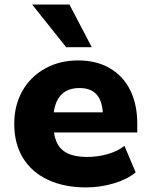

<svg xmlns="http://www.w3.org/2000/svg" viewBox="-20 -817 662 849"><path d="M43 -269.5Q43 -350.6 78.6 -414.1Q114.3 -477.5 178.7 -513.7Q243.2 -549.8 326.2 -549.8Q406.2 -549.8 465.3 -515.6Q524.4 -481.4 555.7 -418.5Q586.9 -355.5 586.9 -271.5V-231.4H218.8Q226.6 -174.8 262.2 -148.9Q297.9 -123 366.2 -123Q411.1 -123 455.1 -135.3Q499 -147.5 530.3 -171.9L580.1 -54.7Q542 -23.4 482.4 -5.9Q422.9 11.7 360.4 11.7Q263.7 11.7 191.9 -22Q120.1 -55.7 81.5 -118.7Q43 -181.6 43 -269.5ZM434.6 -320.3Q427.7 -427.7 332 -427.7Q232.4 -427.7 217.8 -320.3ZM122.1 -796.9H287.1L385.7 -608.4H272.5Z"/></svg>

Font: Min Sans Black
Style: Regular
Weight: 900
Designer: Jinseong-Kim, NotoSansCJK, Nunito
Foundry: Jinseong-Kim
Version: Version 1.000